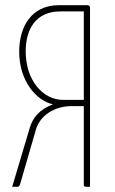

<svg xmlns="http://www.w3.org/2000/svg" viewBox="-20 -720 444 740"><path d="M207 -700C100 -700 54 -616 54 -521C54 -409 119 -332 184 -318C131 -297 106 -267 94 -225L27 0H45C54 0 55 -3 58 -12L118 -219C133 -274 189 -311 256 -311H303V-10C303 0 303 0 327 0V-690C327 -690 327 -700 317 -700ZM303 -676V-335H223C144 -335 79 -412 79 -522C79 -607 118 -676 212 -676Z"/></svg>

Font: Yanone Kaffeesatz Extra Light
Style: Regular
Weight: 200
Designer: Yanone (Cyrillic: Daniel Pouzeot & Huerta Tipografica)
Foundry: Yanone
Version: Version 1.100;PS 001.100;hotconv 1.0.70;makeotf.lib2.5.58329